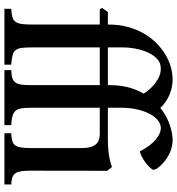

<svg xmlns="http://www.w3.org/2000/svg" viewBox="14 -816 802 870"><g transform="rotate(90 415.0 -381.0)"><path d="M310.1 -31.7Q327.6 -32.7 338.6 -37.8Q349.6 -43 355.7 -53Q361.8 -63 363.8 -79.1Q365.7 -95.2 365.7 -118.2V-432.1H324.2H320.8H194.8V-128.9Q194.8 -98.6 196.8 -80.6Q198.7 -62.5 205.8 -52.5Q212.9 -42.5 226.1 -38.3Q239.3 -34.2 261.2 -31.7L272.9 -31.2V0H20V-31.2L31.7 -31.7Q50.8 -33.7 62.3 -37.8Q73.7 -42 80.3 -52.5Q86.9 -63 89.1 -81.8Q91.3 -100.6 91.3 -131.3V-432.1H21.5L16.1 -442.9L34.7 -468.8H91.3V-473.1Q91.3 -520 102.1 -559.1Q112.8 -598.1 130.6 -629.6Q148.4 -661.1 171.6 -684.8Q194.8 -708.5 219.7 -724.6Q244.6 -740.7 269.5 -749.5Q294.4 -758.3 315.4 -760.3Q347.7 -765.1 379.6 -757.6Q411.6 -750 438.5 -732.4Q455.6 -721.2 468.8 -706.5Q495.6 -728.5 529.5 -742.9Q563.5 -757.3 597.7 -761.2Q618.2 -763.7 638.9 -759.8Q659.7 -755.9 679 -746.3Q698.2 -736.8 715.6 -721.9Q732.9 -707 746.1 -688Q746.6 -686.5 747.6 -682.1Q748.5 -677.7 749.5 -673.8Q745.1 -665.5 736.1 -656.2Q727.1 -647 715.8 -638.7Q704.6 -630.4 691.7 -623.5Q678.7 -616.7 666 -613.3Q654.3 -636.7 640.6 -655Q627 -673.3 612.5 -685.5Q598.1 -697.8 583.7 -703.6Q569.3 -709.5 556.2 -708.5Q537.6 -707 521.5 -692.4Q505.4 -677.7 493.7 -653.6Q481.9 -629.4 475.1 -598.1Q468.3 -566.9 468.3 -532.2V-468.8H617.7Q630.4 -468.8 646 -469.7Q661.6 -470.7 677.5 -472.9Q693.4 -475.1 708.7 -478.8Q724.1 -482.4 736.3 -487.3Q738.8 -484.9 740.5 -482.9Q742.2 -481 743.7 -478.5Q746.6 -474.6 749.5 -471.2Q752.4 -467.8 753.9 -465.3L753.4 -118.2Q753.4 -94.2 755.6 -78.4Q757.8 -62.5 763.4 -52.5Q769 -42.5 779.1 -37.8Q789.1 -33.2 804.7 -31.7L815.9 -31.2V0H584V-31.2L596.2 -31.7Q612.8 -33.2 623.3 -37.4Q633.8 -41.5 639.9 -51Q646 -60.5 648.4 -76.7Q650.9 -92.8 650.9 -117.7V-351.1Q650.9 -361.3 649.7 -372.6Q648.4 -383.8 645 -394Q641.6 -404.3 635.3 -412.8Q628.9 -421.4 618.2 -426.3Q617.2 -426.8 616 -426.8Q614.7 -426.8 613.8 -427.2Q612.3 -427.7 608.4 -429.7Q597.2 -432.1 586.9 -432.1H468.3V-120.1Q468.3 -94.7 470.7 -78.6Q473.1 -62.5 480.2 -52.7Q487.3 -43 500.5 -38.3Q513.7 -33.7 534.7 -31.7L546.9 -31.2V0H297.9V-31.2ZM365.7 -468.8V-474.1Q365.7 -518.1 374.3 -555.7Q382.8 -593.3 404.3 -630.9Q395 -646 383.3 -658.7Q363.8 -680.7 338.9 -695.1Q314 -709.5 289.1 -708.5Q265.6 -708.5 248 -692.9Q230.5 -677.2 218.8 -652.3Q207 -627.4 200.9 -596.2Q194.8 -564.9 194.8 -533.7V-468.8Z"/></g></svg>

Font: VarendraSemibold
Style: Regular
Weight: 600
Designer: Jacob Thomas
Foundry: Bangla Type Foundry
Version: Version 1.008